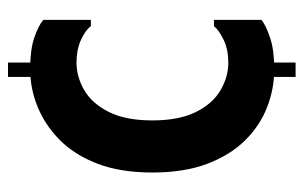

<svg xmlns="http://www.w3.org/2000/svg" viewBox="-156 -584 741 468"><g transform="rotate(-90 214.0 -350.5)"><path d="M260 -701H295V-573H260ZM260 -128H295V0H260ZM27 -349Q27 -427 48.5 -483Q70 -539 106.5 -575Q143 -611 187.5 -629Q232 -647 279 -647Q326 -647 355.5 -637Q385 -627 399 -615V-499H384Q373 -513 349.5 -523.5Q326 -534 295 -534Q260 -534 227.5 -515Q195 -496 174.5 -455Q154 -414 154 -349Q154 -284 174.5 -243Q195 -202 227.5 -183Q260 -164 295 -164Q326 -164 349.5 -175Q373 -186 384 -199H399V-83Q385 -72 355 -62Q325 -52 278 -52Q231 -52 186 -69.5Q141 -87 105 -123.5Q69 -160 48 -216Q27 -272 27 -349Z"/></g></svg>

Font: Phudu Medium
Style: Regular
Weight: 500
Version: Version 1.005;gftools[0.9.23]